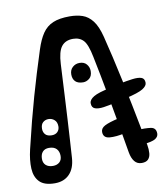

<svg xmlns="http://www.w3.org/2000/svg" viewBox="-85 -790 789 904"><g transform="rotate(-10 310.0 -338.0)"><path d="M17 -135Q34 -206.5 49.2 -265.5Q64.5 -324.5 79.5 -377.2Q94.5 -430 110.2 -481.5Q126 -533 144 -589Q159 -636 178.5 -664.5Q198 -693 228.8 -706Q259.5 -719 309 -719Q342.5 -719 369.8 -709.8Q397 -700.5 417.5 -674Q438 -647.5 451 -596Q462.5 -551 475.5 -494.5Q488.5 -438 501.5 -377Q514.5 -316 526.2 -257Q538 -198 547.8 -147Q557.5 -96 564 -60Q568 -37.5 566.5 -19.2Q565 -1 555 9.5Q545 20 524 20Q502.5 20 489.8 4.2Q477 -11.5 472 -40Q459.5 -114 446.8 -186.8Q434 -259.5 419.5 -338.8Q405 -418 386 -511Q374 -572.5 355.5 -592.2Q337 -612 306 -612Q269.5 -612 250.8 -588.2Q232 -564.5 229 -505Q224.5 -418.5 221.2 -354.2Q218 -290 215 -240Q212 -190 209.5 -147.2Q207 -104.5 204 -60Q200.5 -10.5 174.5 16.2Q148.5 43 105 43Q54.5 43 31.8 19.5Q9 -4 7 -44.2Q5 -84.5 17 -135ZM129.5 -182Q147 -182 157 -192.2Q167 -202.5 167 -218Q167 -238.5 155 -249.2Q143 -260 126.5 -260Q111 -260 100 -250.2Q89 -240.5 89 -220Q89 -203 99 -192.5Q109 -182 129.5 -182ZM110 -39Q129 -39 141 -49.5Q153 -60 153 -79.5Q153 -101 141 -113.5Q129 -126 105.5 -126Q85.5 -126 74.8 -114Q64 -102 64 -80Q64 -61 76.2 -50Q88.5 -39 110 -39ZM50 -133Q39 -134.5 34.5 -141Q30 -147.5 33 -164Q35.5 -179 41.2 -183.8Q47 -188.5 59 -187ZM188 -162Q197.5 -158.5 201.8 -153.5Q206 -148.5 206.5 -142Q207 -135.5 205 -128Q200.5 -110 193 -105.5Q185.5 -101 175 -101ZM124 -453 108 -379Q100.5 -381.5 97.8 -391.8Q95 -402 100 -422Q105.5 -441.5 111 -448Q116.5 -454.5 124 -453ZM206 -281V-296Q209 -296 210.5 -294.2Q212 -292.5 212 -288Q212 -285 210.5 -283.5Q209 -282 206 -281ZM438 -354 453 -282Q419.5 -274 393 -270.2Q366.5 -266.5 351 -272.2Q335.5 -278 335.5 -298.5Q335.5 -315.5 358 -329Q380.5 -342.5 438 -354ZM502 -293 486 -366Q521.5 -373 548.8 -376.5Q576 -380 591.5 -374.8Q607 -369.5 607 -349Q607 -334 585.8 -320.8Q564.5 -307.5 502 -293ZM498 -175 487 -243Q502 -247 512 -244.8Q522 -242.5 527 -233.8Q532 -225 532 -208.5Q532 -194.5 523.8 -186.8Q515.5 -179 498 -175ZM452 -206 469 -132Q426.5 -122.5 395.8 -125Q365 -127.5 365 -156.5Q365 -174 384.8 -184.5Q404.5 -195 452 -206ZM541 -65 526 -137Q568 -139 593.8 -135.5Q619.5 -132 619.5 -104Q619.5 -89 604 -79.2Q588.5 -69.5 541 -65ZM318.5 -402Q293.5 -402 281.2 -414.2Q269 -426.5 269 -448Q269 -469.5 283 -482.2Q297 -495 316.5 -495Q338.5 -495 350.2 -481Q362 -467 362 -448.5Q362 -424.5 348 -413.2Q334 -402 318.5 -402Z"/></g></svg>

Font: Kablammo
Style: Regular
Weight: 400
Designer: Travis Kochel, Lizy Gershenzon, Daria Petrova, Ethan Cohen
Foundry: Vectro Type Foundry
Version: Version 1.002